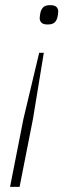

<svg xmlns="http://www.w3.org/2000/svg" viewBox="-20 -535 293 745"><path d="M19 190 71 -74 132 -330H150L108 -74L56 190ZM165 -440Q148 -440 141 -447Q134 -454 134 -464Q134 -469 135 -475.5Q136 -482 137 -486Q139 -497 147 -506Q155 -515 175 -515Q192 -515 199 -508Q206 -501 206 -491Q206 -486 205 -479.5Q204 -473 203 -469Q201 -458 193 -449Q185 -440 165 -440Z"/></svg>

Font: IBM Plex Sans ExtLt
Style: Italic
Weight: 200
Italic angle: -11°
Designer: Mike Abbink, Paul van der Laan, Pieter van Rosmalen
Foundry: Bold Monday
Version: Version 3.005